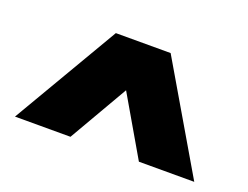

<svg xmlns="http://www.w3.org/2000/svg" viewBox="-69 -870 811 629"><g transform="rotate(20 337.0 -555.0)"><path d="M24.5 -370 241.5 -740H432.5L649.5 -370H456.5L337 -575.5L218 -370Z"/></g></svg>

Font: Encode Sans SemiExpanded SemiExpanded ExtraBold
Style: Regular
Weight: 800
Width: 6
Designer: Multiple Designers
Foundry: Impallari Type
Version: Version 3.000; ttfautohint (v1.8.3) -l 8 -r 50 -G 200 -x 14 